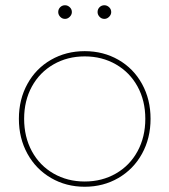

<svg xmlns="http://www.w3.org/2000/svg" viewBox="-20 -712 646 732"><path d="M554 -259Q554 -185 521.5 -126Q489 -67 431.5 -33.5Q374 0 303 0Q232 0 174.5 -33.5Q117 -67 84.5 -126Q52 -185 52 -259Q52 -333 84.5 -392Q117 -451 174.5 -484Q232 -517 303 -517Q374 -517 431.5 -484Q489 -451 521.5 -392Q554 -333 554 -259ZM72 -259Q72 -190 101.5 -135.5Q131 -81 184 -50.5Q237 -20 303 -20Q369 -20 422 -50.5Q475 -81 504.5 -135.5Q534 -190 534 -259Q534 -328 504.5 -382Q475 -436 422 -466.5Q369 -497 303 -497Q237 -497 184 -466.5Q131 -436 101.5 -382Q72 -328 72 -259ZM254 -666Q254 -656 246 -648Q238 -640 228 -640Q217 -640 209.5 -648Q202 -656 202 -666Q202 -677 209.5 -684.5Q217 -692 228 -692Q238 -692 246 -684.5Q254 -677 254 -666ZM404 -666Q404 -656 396 -648Q388 -640 378 -640Q367 -640 359.5 -648Q352 -656 352 -666Q352 -677 359.5 -684.5Q367 -692 378 -692Q388 -692 396 -684.5Q404 -677 404 -666Z"/></svg>

Font: Montserrat-Arabic Thin
Style: Regular
Weight: 250
Designer: Mohamed Gaber
Foundry: Kief Type Foundry
Version: Version 5.008